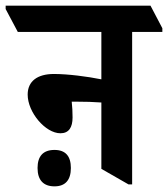

<svg xmlns="http://www.w3.org/2000/svg" viewBox="-75 -645 595 680"><path d="M139 -173C169 -173 182 -194 182 -229C182 -248 181 -268 179 -285C183 -285 187 -285 191 -285C227 -285 258 -284 284 -282V-47L380 8H393V-532H500V-545L458 -625H-55V-613L-12 -532H284V-364C235 -374 165 -383 116 -383C57 -383 23 -357 23 -310C23 -247 86 -173 139 -173ZM118 15C156 15 176 -7 176 -50C176 -92 157 -114 118 -114C78 -114 58 -92 58 -50C58 -7 79 15 118 15Z"/></svg>

Font: Noto Serif Devanagari ExtraCondensed
Style: Bold
Weight: 700
Width: 2
Designer: Universal Thirst, Indian Type Foundry and the Monotype Design Team
Foundry: Monotype Imaging Inc.
Version: Version 2.004